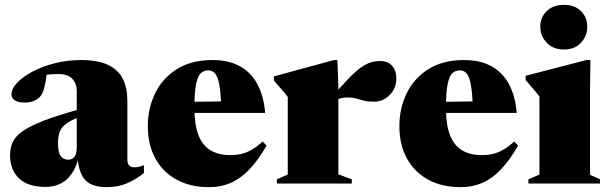

<svg xmlns="http://www.w3.org/2000/svg" viewBox="-20 -758 2516 793"><path d="M315 -308.5 311.5 -276Q282 -265 263.8 -254Q245.5 -243 236 -230.2Q226.5 -217.5 223 -202Q219.5 -186.5 219.5 -167Q219.5 -129.5 230.5 -114Q241.5 -98.5 262 -98.5Q272.5 -98.5 280.5 -103.8Q288.5 -109 292.8 -120.2Q297 -131.5 297 -150V-381.5Q297 -413.5 278.5 -432.8Q260 -452 221.5 -452Q202 -452 187 -450.8Q172 -449.5 160 -447L177 -483Q172 -441.5 167.8 -418.2Q163.5 -395 159 -382.8Q154.5 -370.5 148.5 -362.5Q140 -350.5 122.8 -342.5Q105.5 -334.5 83.5 -334.5Q54 -334.5 40.8 -343.8Q27.5 -353 27.5 -368.5Q27.5 -392 51.2 -416.8Q75 -441.5 115.2 -462.8Q155.5 -484 207 -497Q258.5 -510 314 -510Q385.5 -510 427.8 -489.2Q470 -468.5 488 -431Q506 -393.5 506 -342.5V-98.5Q506 -88 509.2 -81Q512.5 -74 519 -70.5Q525.5 -67 535 -67Q544.5 -67 554.2 -69.2Q564 -71.5 574.5 -76V-43.5Q537.5 -14 501.2 0.5Q465 15 419.5 15Q377 15 351 0.2Q325 -14.5 313 -45.8Q301 -77 299.5 -126L308.5 -120.5Q297.5 -72.5 277.8 -43Q258 -13.5 230.5 0.2Q203 14 168 14Q95 14 58.2 -21.5Q21.5 -57 21.5 -117Q21.5 -146.5 32.2 -170.5Q43 -194.5 73.2 -216Q103.5 -237.5 161.8 -260Q220 -282.5 315 -308.5Z M857.5 -510Q925.5 -510 972 -483.8Q1018.5 -457.5 1044.2 -408.2Q1070 -359 1075 -291.5H737V-337L991 -340.5L894 -312.5Q892 -373 886 -406.5Q880 -440 869 -453.8Q858 -467.5 840.5 -467.5Q822.5 -467.5 809.5 -455.8Q796.5 -444 789.8 -410.5Q783 -377 783 -311Q783 -242 799.8 -199.5Q816.5 -157 849.5 -137.2Q882.5 -117.5 930.5 -117.5Q956.5 -117.5 977.8 -122.5Q999 -127.5 1020 -139.8Q1041 -152 1065 -173.5L1081 -156.5Q1045.5 -95 1009 -57.2Q972.5 -19.5 932.2 -2.2Q892 15 843.5 15Q766.5 15 709.5 -16Q652.5 -47 621.5 -103.8Q590.5 -160.5 590.5 -237.5Q590.5 -310 620.5 -372.2Q650.5 -434.5 710 -472.2Q769.5 -510 857.5 -510Z M1550 -506Q1582.5 -506 1599.8 -485.8Q1617 -465.5 1617 -435Q1617 -393.5 1589.8 -365.8Q1562.5 -338 1526.5 -338Q1500 -338 1483 -342.2Q1466 -346.5 1451.2 -351Q1436.5 -355.5 1416 -355.5Q1402 -355.5 1391 -353Q1380 -350.5 1371 -345Q1362 -339.5 1352 -329.5L1349 -354.5Q1389.5 -402.5 1418.2 -432.2Q1447 -462 1469.2 -478Q1491.5 -494 1510.8 -500Q1530 -506 1550 -506ZM1377.5 -402V-38L1433 -17.5V0H1123.5V-17.5L1168.5 -37V-357.5Q1161.5 -367 1155 -374.8Q1148.5 -382.5 1138.5 -394Q1128.5 -405.5 1111.5 -425V-442.5L1359 -510H1373.5Z M1896.5 -510Q1964.5 -510 2011 -483.8Q2057.5 -457.5 2083.2 -408.2Q2109 -359 2114 -291.5H1776V-337L2030 -340.5L1933 -312.5Q1931 -373 1925 -406.5Q1919 -440 1908 -453.8Q1897 -467.5 1879.5 -467.5Q1861.5 -467.5 1848.5 -455.8Q1835.5 -444 1828.8 -410.5Q1822 -377 1822 -311Q1822 -242 1838.8 -199.5Q1855.5 -157 1888.5 -137.2Q1921.5 -117.5 1969.5 -117.5Q1995.5 -117.5 2016.8 -122.5Q2038 -127.5 2059 -139.8Q2080 -152 2104 -173.5L2120 -156.5Q2084.5 -95 2048 -57.2Q2011.5 -19.5 1971.2 -2.2Q1931 15 1882.5 15Q1805.5 15 1748.5 -16Q1691.5 -47 1660.5 -103.8Q1629.5 -160.5 1629.5 -237.5Q1629.5 -310 1659.5 -372.2Q1689.5 -434.5 1749 -472.2Q1808.5 -510 1896.5 -510Z M2309 -553.5Q2264.5 -553.5 2238 -581.5Q2211.5 -609.5 2211.5 -648.5Q2211.5 -686 2238 -712Q2264.5 -738 2309 -738Q2354 -738 2379.8 -712Q2405.5 -686 2405.5 -648.5Q2405.5 -609.5 2379.8 -581.5Q2354 -553.5 2309 -553.5ZM2418.5 -510 2417 -399.5V-36L2458 -17.5V0H2162.5V-17.5L2208 -37V-359.5Q2202 -367.5 2194.2 -376.8Q2186.5 -386 2176 -398.2Q2165.5 -410.5 2151 -427.5V-445L2401.5 -510Z"/></svg>

Font: Newsreader 60pt ExtraBold
Style: Regular
Weight: 800
Designer: Hugues Gentile
Foundry: Production Type
Version: Version 1.003